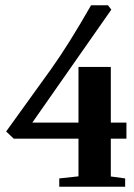

<svg xmlns="http://www.w3.org/2000/svg" viewBox="-20 -711 509 731"><path d="M32.2 -183.1 3.4 -210.4 175.8 -449.7Q242.2 -543 326.7 -690.9H391.1L403.8 -674.3L103 -244.1H278.8V-456.1H401.9V-244.1H461.4V-183.1H401.9V-39.1L456.5 -31.7V0H205.6V-31.7L278.8 -39.6V-183.1Z"/></svg>

Font: Elstob 14pt
Style: Bold
Weight: 700
Designer: Peter S. Baker
Version: Version 1.015